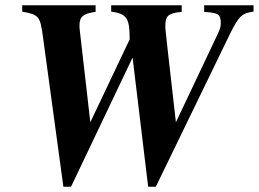

<svg xmlns="http://www.w3.org/2000/svg" viewBox="-20 -689 980 727"><path d="M940 -669H753V-644C809 -640 816 -635 816 -599C816 -587 813 -579 801 -553L646 -226L613 -517C609 -556 606 -578 606 -590C606 -628 615 -639 668 -644V-669H401V-645C461 -637 471 -619 471 -540L322 -226L282 -575C281 -580 281 -588 281 -594C281 -625 295 -638 342 -644V-669H64V-645C128 -634 132 -625 142 -554L220 18H249L482 -471L541 18H570L852 -563C885 -630 898 -639 940 -645Z"/></svg>

Font: XITS
Style: Bold Italic
Weight: 700
Italic angle: -16.33°
Designer: MicroPress Inc., with final additions and corrections provided by Coen Hoffman, Elsevier (retired)
Version: Version 1.105